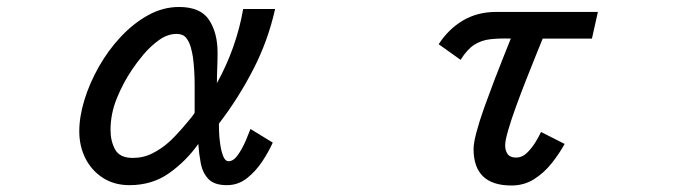

<svg xmlns="http://www.w3.org/2000/svg" viewBox="-20 -541 2040 564"><path d="M360.4 2.9Q315.4 2.9 282.2 -18.6Q249 -40 231 -75.7Q212.9 -111.3 212.9 -155.3Q212.9 -198.2 228 -247.6Q243.2 -296.9 270.5 -345.2Q297.9 -393.6 335 -433.1Q372.1 -472.7 415.5 -496.6Q459 -520.5 505.9 -520.5Q569.3 -520.5 594.2 -482.4Q619.1 -444.3 619.1 -386.7Q619.1 -364.3 618.2 -341.8Q617.2 -319.3 617.2 -296.9Q645.5 -347.7 665 -402.8Q684.6 -458 694.3 -514.6H788.1Q767.6 -421.9 724.1 -337.4Q680.7 -252.9 623 -177.7Q623 -171.9 623.5 -154.3Q624 -136.7 627 -116.7Q629.9 -96.7 635.7 -82Q641.6 -67.4 651.4 -67.4Q666 -67.4 679.2 -86.4Q692.4 -105.5 702.1 -128.4Q711.9 -151.4 715.8 -162.1L781.2 -122.1Q769.5 -95.7 750.5 -66.9Q731.4 -38.1 705.6 -17.6Q679.7 2.9 646.5 2.9Q609.4 2.9 592.3 -15.1Q575.2 -33.2 569.8 -61Q564.5 -88.9 562.5 -118.2Q526.4 -67.4 476.6 -32.2Q426.8 2.9 360.4 2.9ZM370.1 -77.1Q401.4 -77.1 428.2 -90.8Q455.1 -104.5 476.6 -124Q480.5 -127 492.7 -139.6Q504.9 -152.3 518.6 -168Q532.2 -183.6 542 -195.8Q551.8 -208 551.8 -210.9Q551.8 -251 551.8 -292Q551.8 -333 546.9 -372.1Q544.9 -385.7 540.5 -401.9Q536.1 -418 526.9 -429.7Q517.6 -441.4 499 -441.4Q472.7 -441.4 447.8 -423.8Q422.9 -406.2 402.3 -381.8Q381.8 -357.4 368.2 -336.9Q341.8 -297.9 323.2 -252.4Q304.7 -207 304.7 -159.2Q304.7 -126 318.4 -101.6Q332 -77.1 370.1 -77.1Z M1482.4 3.9Q1371.1 3.9 1371.1 -103.5Q1371.1 -121.1 1379.9 -153.8Q1388.7 -186.5 1402.8 -226.1Q1417 -265.6 1432.1 -305.2Q1447.3 -344.7 1460.4 -377.4Q1473.6 -410.2 1480.5 -427.7Q1446.3 -428.7 1420.4 -425.8Q1394.5 -422.9 1373.5 -409.7Q1352.5 -396.5 1333 -365.2L1268.6 -411.1Q1297.9 -456.1 1340.3 -481Q1382.8 -505.9 1436.5 -505.9H1736.3L1718.8 -427.7H1574.2Q1567.4 -411.1 1554.2 -378.4Q1541 -345.7 1525.4 -306.2Q1509.8 -266.6 1495.6 -227.5Q1481.4 -188.5 1472.7 -158.2Q1463.9 -127.9 1463.9 -114.3Q1463.9 -98.6 1471.2 -88.4Q1478.5 -78.1 1496.1 -78.1Q1513.7 -78.1 1527.8 -91.8Q1542 -105.5 1552.7 -123Q1563.5 -140.6 1569.3 -153.3L1638.7 -118.2Q1623 -89.8 1600.6 -61.5Q1578.1 -33.2 1548.8 -14.6Q1519.5 3.9 1482.4 3.9Z"/></svg>

Font: Kosugi
Style: Regular
Weight: 400
Version: Version 4.002